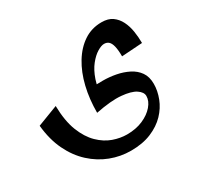

<svg xmlns="http://www.w3.org/2000/svg" viewBox="-149 -581 1116 1075"><g transform="rotate(-30 409.0 -43.0)"><path d="M409 310Q342 310 279 286Q216 262 164 214.5Q112 167 78 96.5Q44 26 35 -67L168 -118Q170 -20 195.5 45Q221 110 261 149Q301 188 346.5 204Q392 220 435 220Q493 220 538 200.5Q583 181 609.5 150Q636 119 636 87Q636 62 606 42Q576 22 513 16.5Q450 11 350 31L391 -106Q425 -109 467 -109Q509 -109 551 -101Q593 -93 628.5 -75Q664 -57 685 -27Q706 3 706 49Q706 94 688 140.5Q670 187 633.5 225Q597 263 541 286.5Q485 310 409 310ZM350 31Q350 -57 368.5 -134Q387 -211 423 -270Q459 -329 509.5 -362.5Q560 -396 624 -396Q667 -396 693.5 -377Q720 -358 735.5 -327Q751 -296 757 -258Q763 -220 763 -182L629 -173Q629 -214 623 -238.5Q617 -263 605.5 -273.5Q594 -284 576 -284Q558 -284 531.5 -268Q505 -252 479 -219.5Q453 -187 436 -137.5Q419 -88 419 -21Z"/></g></svg>

Font: Marhey Light
Style: Regular
Weight: 400
Version: Version 1.000